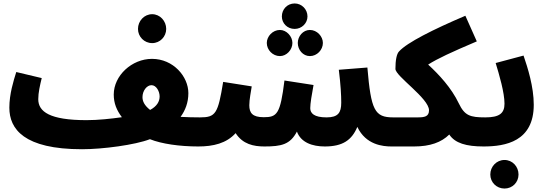

<svg xmlns="http://www.w3.org/2000/svg" viewBox="-20 -841 3158 1109"><path d="M859 -592C904 -592 940 -629 940 -674C940 -720 904 -759 859 -759C813 -759 777 -720 777 -674C777 -629 813 -592 859 -592ZM454 21C573 21 761 -4 846 -37C913 -10 1018 5 1125 5C1191 5 1225 -30 1225 -81C1225 -126 1199 -163 1135 -163C1097 -163 1059 -164 1023 -166C1050 -203 1068 -248 1068 -303C1068 -399 981 -501 858 -501C741 -501 637 -404 637 -295C637 -244 654 -204 684 -164C621 -155 546 -147 480 -147C267 -147 201 -196 201 -268C201 -306 211 -349 221 -390L74 -425C58 -374 34 -298 34 -219C34 -96 118 21 454 21ZM803 -280C803 -317 828 -349 855 -349C883 -349 902 -313 902 -284C902 -254 886 -227 847 -206C813 -233 803 -257 803 -280Z M1682 -674C1723 -674 1756 -707 1756 -746C1756 -787 1723 -821 1682 -821C1639 -821 1608 -787 1608 -746C1608 -707 1639 -674 1682 -674ZM1597 -517C1635 -517 1669 -553 1669 -593C1669 -631 1635 -668 1597 -668C1555 -668 1521 -631 1521 -593C1521 -553 1555 -517 1597 -517ZM1770 -517C1811 -517 1845 -553 1845 -593C1845 -631 1811 -668 1770 -668C1730 -668 1700 -631 1700 -593C1700 -553 1730 -517 1770 -517ZM1125 5C1212 5 1288 -13 1341 -72C1382 -8 1445 5 1507 5C1605 5 1656 -6 1695 -81C1718 -18 1784 5 1856 5C1960 5 2012 -32 2044 -108C2093 -4 2192 5 2241 5C2308 5 2341 -30 2341 -81C2341 -126 2315 -163 2251 -163C2144 -163 2123 -204 2102 -451L1937 -438C1948 -349 1951 -291 1951 -248C1951 -190 1933 -163 1866 -163C1794 -163 1772 -187 1772 -216C1772 -243 1781 -296 1791 -350L1623 -376C1599 -181 1580 -164 1503 -164C1438 -164 1420 -189 1420 -233C1420 -266 1430 -315 1434 -342L1269 -368C1239 -184 1226 -163 1135 -163Z M2241 5H2372C2464 5 2530 -19 2575 -64C2608 -14 2673 5 2773 5C2839 5 2873 -30 2873 -81C2873 -126 2847 -163 2783 -163C2695 -163 2664 -173 2630 -244C2587 -334 2516 -410 2453 -468C2508 -503 2586 -539 2734 -602L2668 -750C2482 -671 2331 -595 2285 -544C2271 -530 2264 -493 2264 -443C2264 -401 2458 -273 2458 -204C2458 -167 2431 -163 2392 -163H2251Z M2773 5C2900 5 3063 -24 3063 -236C3063 -340 3028 -450 3004 -520L2843 -477C2864 -408 2894 -306 2894 -242C2894 -186 2864 -163 2783 -163ZM2894 248C2940 248 2975 212 2975 167C2975 121 2940 83 2894 83C2848 83 2812 121 2812 167C2812 212 2848 248 2894 248Z"/></svg>

Font: Noto Sans Arabic UI Bk
Style: Regular
Weight: 900
Designer: Monotype Design Team, Nadine Chahine and Nizar Qandah
Foundry: Monotype Imaging Inc.
Version: Version 2.010